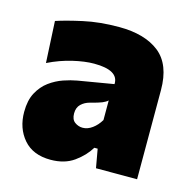

<svg xmlns="http://www.w3.org/2000/svg" viewBox="-84 -600 694 695"><g transform="rotate(15 263.0 -252.0)"><path d="M163.5 13Q97.5 13 62.2 -28Q27 -69 27 -130Q27 -173.5 42.5 -202.2Q58 -231 82.2 -248.8Q106.5 -266.5 133.5 -275.8Q160.5 -285 183.5 -289L317 -311.5Q319.5 -364 227 -364Q192.5 -364 147.5 -353.5Q102.5 -343 57.5 -321L49.5 -476.5Q87 -489 147 -502.2Q207 -515.5 280 -515.5Q376.5 -515.5 430.8 -472.8Q485 -430 485 -334V0H331L318.5 -70H306Q286.5 -37.5 251.2 -12.2Q216 13 163.5 13ZM246 -129Q264.5 -129 282 -141.8Q299.5 -154.5 312 -175.5V-249Q304.5 -242 292 -236.8Q279.5 -231.5 248 -223.5Q229 -218.5 216 -206Q203 -193.5 203 -171.5Q203 -148.5 216.5 -138.8Q230 -129 246 -129Z"/></g></svg>

Font: Heraclito ExtraBold
Style: Regular
Weight: 800
Designer: Kostas Bartsokas (font) & Cristiano Sobral (main changes)
Foundry: Kostas Bartsokas (font) & Cristiano Sobral (main changes)
Version: Version 1.00;July 8, 2020;FontCreator 13.0.0.2655 64-bit